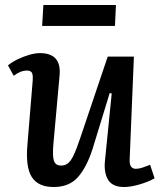

<svg xmlns="http://www.w3.org/2000/svg" viewBox="-20 -736 646 770"><path d="M12 -474Q28 -487 50.5 -498Q73 -509 97 -516Q121 -523 140 -523Q227 -523 219 -434L194 -157Q190 -109 196.5 -90.5Q203 -72 225 -72Q241 -72 252.5 -81Q264 -90 275.5 -114Q287 -138 302 -183L412 -509H517L500 -97Q498 -59 525 -59Q537 -59 552 -64Q567 -69 582 -75L600 -21Q576 -7 540 3.5Q504 14 478 14Q431 14 413.5 -15Q396 -44 401 -92L428 -361L420 -363L351 -138Q327 -64 292 -25Q257 14 195 14Q133 14 107.5 -26Q82 -66 90 -156L111 -411Q113 -437 107.5 -445Q102 -453 88 -453Q62 -453 35 -432ZM154 -716H445L441 -632H149Z"/></svg>

Font: Literata 12pt Medium
Style: Italic
Weight: 500
Italic angle: -2°
Designer: Latin by Veronika Burian and Jose Scaglione. Greek by Irene Vlachou. Cyrillic by Vera Evstafieva
Foundry: TypeTogether
Version: Version 3.002